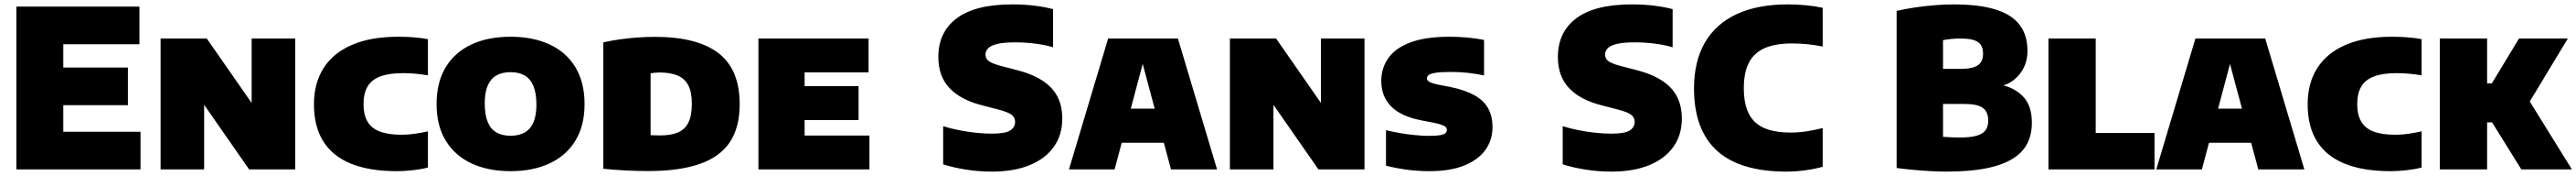

<svg xmlns="http://www.w3.org/2000/svg" viewBox="-20 -770 11743 800"><path d="M54.5 0V-740H615.5V-569H268.5V-171H620.5V0ZM181 -292V-463H563V-292Z M712 0V-595H922.5L1155 -262H1127V-595H1325.5V0H1115.5L883 -333H910.5V0Z M1788.5 8Q1664.5 8 1580.5 -25.8Q1496.5 -59.5 1453.8 -127.2Q1411 -195 1411 -296Q1411 -392 1455 -460.8Q1499 -529.5 1584.8 -566.2Q1670.5 -603 1795.5 -603Q1830 -603 1864.8 -600.5Q1899.5 -598 1930.5 -592V-427.5Q1904.5 -432 1875.8 -434.8Q1847 -437.5 1816 -437.5Q1752 -437.5 1712.5 -422.2Q1673 -407 1655 -376Q1637 -345 1637 -297Q1637 -249.5 1654.5 -218.5Q1672 -187.5 1710.2 -172.5Q1748.5 -157.5 1811.5 -157.5Q1841 -157.5 1872.5 -162.2Q1904 -167 1930.5 -173V-8.5Q1902 -1 1863.5 3.5Q1825 8 1788.5 8Z M2307 8Q2205 8 2129.2 -27.2Q2053.5 -62.5 2011.8 -130.5Q1970 -198.5 1970 -297Q1970 -396 2011.5 -464.2Q2053 -532.5 2128.8 -567.8Q2204.5 -603 2307 -603Q2409.5 -603 2485.5 -567.8Q2561.5 -532.5 2603 -464Q2644.5 -395.5 2644.5 -297Q2644.5 -199 2603 -131Q2561.5 -63 2485.5 -27.5Q2409.5 8 2307 8ZM2307 -153Q2346.5 -153 2372.8 -168.5Q2399 -184 2412 -215.2Q2425 -246.5 2425 -294Q2425 -345 2411.8 -378Q2398.5 -411 2372.2 -426.5Q2346 -442 2307 -442Q2268.5 -442 2242.5 -427Q2216.5 -412 2203 -380.8Q2189.5 -349.5 2189.5 -301Q2189.5 -249.5 2202.5 -216.8Q2215.5 -184 2241.8 -168.5Q2268 -153 2307 -153Z M2934.5 7.5Q2887 7.5 2831.5 4.8Q2776 2 2730 -3V-577.5Q2763.5 -585 2803.2 -590.8Q2843 -596.5 2884.8 -599.5Q2926.5 -602.5 2965.5 -602.5Q3158 -602.5 3254.8 -528.5Q3351.5 -454.5 3351.5 -297Q3351.5 -189.5 3305.8 -122.5Q3260 -55.5 3167.2 -24Q3074.5 7.5 2934.5 7.5ZM2990 -154.5Q3038.5 -154.5 3070.2 -168Q3102 -181.5 3117.8 -213Q3133.5 -244.5 3133.5 -298Q3133.5 -352 3116.8 -383Q3100 -414 3067.2 -427.2Q3034.5 -440.5 2987.5 -440.5Q2978 -440.5 2966.2 -439.5Q2954.5 -438.5 2945.5 -437V-155.5Q2959 -155 2970 -154.8Q2981 -154.5 2990 -154.5Z M3437 0V-595H3939V-441H3647.5V-154H3943V0ZM3562 -224.5V-378.5H3893.5V-224.5Z M4501.5 10Q4441.5 10 4383.8 1Q4326 -8 4279 -23V-196.5Q4310.5 -186.5 4348.5 -178.8Q4386.5 -171 4426 -166.8Q4465.5 -162.5 4500 -162.5Q4562.5 -162.5 4584.8 -177.2Q4607 -192 4607 -215.5Q4607 -235.5 4591.5 -248Q4576 -260.5 4525.5 -273.5L4459.5 -290.5Q4360 -315 4308.5 -369Q4257 -423 4257 -511Q4257 -624 4341 -687Q4425 -750 4594.5 -750Q4650 -750 4697.2 -744Q4744.5 -738 4780 -728.5V-555Q4746.5 -565.5 4700.5 -571.5Q4654.5 -577.5 4608.5 -577.5Q4554 -577.5 4524.5 -570Q4495 -562.5 4483.5 -550Q4472 -537.5 4472 -522.5Q4472 -505 4485 -493.8Q4498 -482.5 4539.5 -471L4605.5 -454Q4679.5 -436 4727.5 -406.2Q4775.5 -376.5 4798.8 -333Q4822 -289.5 4822 -230.5Q4822 -157 4783.8 -103Q4745.5 -49 4673.8 -19.5Q4602 10 4501.5 10Z M4852.5 0 5031 -595H5349L5527.5 0H5317.5L5179.5 -513H5197.5L5060.5 0ZM5019.5 -121 5064 -276H5314.5L5359 -121Z M5586 0V-595H5796.5L6029 -262H6001V-595H6199.5V0H5989.5L5757 -333H5784.5V0Z M6495.5 8Q6440.5 8 6388.8 0.8Q6337 -6.5 6297.5 -17V-178.5Q6328 -170.5 6362.8 -164.8Q6397.5 -159 6431.2 -155.8Q6465 -152.5 6492.5 -152.5Q6528 -152.5 6545.8 -156Q6563.5 -159.5 6569.2 -165.5Q6575 -171.5 6575 -179Q6575 -186 6570.8 -191.5Q6566.5 -197 6552.5 -202.2Q6538.5 -207.5 6510.5 -213L6458 -223Q6364.5 -241.5 6320.2 -287Q6276 -332.5 6276 -402.5Q6276 -460 6307.8 -505.5Q6339.5 -551 6408.2 -577Q6477 -603 6588 -603Q6631 -603 6671.8 -599Q6712.5 -595 6744.5 -588.5V-427Q6710.5 -434.5 6672 -438.8Q6633.5 -443 6594 -443Q6546 -443 6522.5 -439Q6499 -435 6491.5 -428.5Q6484 -422 6484 -414.5Q6484 -406 6492.5 -399.5Q6501 -393 6536.5 -385L6589 -375Q6656 -361.5 6699 -338Q6742 -314.5 6762.5 -278.5Q6783 -242.5 6783 -192Q6783 -134.5 6751.2 -89.5Q6719.5 -44.5 6655.5 -18.2Q6591.5 8 6495.5 8Z M7325.5 10Q7265.5 10 7207.8 1Q7150 -8 7103 -23V-196.5Q7134.5 -186.5 7172.5 -178.8Q7210.5 -171 7250 -166.8Q7289.5 -162.5 7324 -162.5Q7386.5 -162.5 7408.8 -177.2Q7431 -192 7431 -215.5Q7431 -235.5 7415.5 -248Q7400 -260.5 7349.5 -273.5L7283.5 -290.5Q7184 -315 7132.5 -369Q7081 -423 7081 -511Q7081 -624 7165 -687Q7249 -750 7418.5 -750Q7474 -750 7521.2 -744Q7568.5 -738 7604 -728.5V-555Q7570.5 -565.5 7524.5 -571.5Q7478.5 -577.5 7432.5 -577.5Q7378 -577.5 7348.5 -570Q7319 -562.5 7307.5 -550Q7296 -537.5 7296 -522.5Q7296 -505 7309 -493.8Q7322 -482.5 7363.5 -471L7429.5 -454Q7503.5 -436 7551.5 -406.2Q7599.5 -376.5 7622.8 -333Q7646 -289.5 7646 -230.5Q7646 -157 7607.8 -103Q7569.5 -49 7497.8 -19.5Q7426 10 7325.5 10Z M8121.5 10Q8019.5 10 7941 -12.8Q7862.5 -35.5 7809.2 -82.2Q7756 -129 7728.8 -200.2Q7701.5 -271.5 7701.5 -368Q7701.5 -491 7751 -576.2Q7800.5 -661.5 7896 -705.8Q7991.5 -750 8129.5 -750Q8171.5 -750 8211.2 -746.2Q8251 -742.5 8288 -734.5V-558.5Q8255.5 -565 8220.8 -568.8Q8186 -572.5 8148.5 -572.5Q8072 -572.5 8023.5 -551.2Q7975 -530 7951.8 -485.2Q7928.5 -440.5 7928.5 -370Q7928.5 -298.5 7951 -253.8Q7973.5 -209 8021 -188.2Q8068.5 -167.5 8143.5 -167.5Q8179.5 -167.5 8216.2 -173.2Q8253 -179 8288 -188V-12Q8253.5 -2 8209.2 4Q8165 10 8121.5 10Z M8851 10Q8819.5 10 8779.2 7.8Q8739 5.5 8698.2 1.8Q8657.5 -2 8625 -6.5V-720.5Q8662 -729 8706.5 -735.8Q8751 -742.5 8797.2 -746.2Q8843.5 -750 8885 -750Q9002.5 -750 9077 -726.5Q9151.5 -703 9186.5 -656Q9221.5 -609 9221.5 -538Q9221.5 -498 9205.8 -465Q9190 -432 9162.5 -409.2Q9135 -386.5 9099 -378V-384Q9159 -374 9200.2 -332.5Q9241.5 -291 9241.5 -212Q9241.5 -159.5 9220.8 -118.2Q9200 -77 9154 -48.5Q9108 -20 9033.5 -5Q8959 10 8851 10ZM8912 -145Q8962.5 -145 8990.8 -153.5Q9019 -162 9030.8 -178.8Q9042.5 -195.5 9042.5 -221.5Q9042.5 -261.5 9018 -279.5Q8993.5 -297.5 8933 -297.5H8815.5V-457H8916.5Q8955 -457 8977.5 -464.8Q9000 -472.5 9009.5 -487.8Q9019 -503 9019 -526Q9019 -562 8996.2 -578.5Q8973.5 -595 8915 -595Q8895 -595 8875.2 -593Q8855.5 -591 8836.5 -587.5V-148Q8859.5 -146.5 8877 -145.8Q8894.5 -145 8912 -145Z M9317 0V-595H9532.5V-165.5H9800.5V0Z M9808.5 0 9987 -595H10305L10483.5 0H10273.5L10135.5 -513H10153.5L10016.5 0ZM9975.5 -121 10020 -276H10270.5L10315 -121Z M10876 8Q10752 8 10668 -25.8Q10584 -59.5 10541.2 -127.2Q10498.5 -195 10498.5 -296Q10498.5 -392 10542.5 -460.8Q10586.5 -529.5 10672.2 -566.2Q10758 -603 10883 -603Q10917.5 -603 10952.2 -600.5Q10987 -598 11018 -592V-427.5Q10992 -432 10963.2 -434.8Q10934.5 -437.5 10903.5 -437.5Q10839.5 -437.5 10800 -422.2Q10760.5 -407 10742.5 -376Q10724.5 -345 10724.5 -297Q10724.5 -249.5 10742 -218.5Q10759.5 -187.5 10797.8 -172.5Q10836 -157.5 10899 -157.5Q10928.5 -157.5 10960 -162.2Q10991.5 -167 11018 -173V-8.5Q10989.5 -1 10951 3.5Q10912.5 8 10876 8Z M11472.5 0 11284 -302 11462 -595H11684.5L11493 -279L11497 -331L11703 0ZM11101 0V-595H11316.5V0ZM11288.5 -214V-391H11362.5V-214Z"/></svg>

Font: Encode Sans SC Black
Style: Regular
Weight: 900
Version: Version 3.002